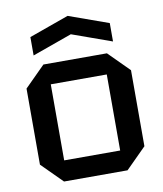

<svg xmlns="http://www.w3.org/2000/svg" viewBox="-85 -835 770 905"><g transform="rotate(-10 300.0 -383.0)"><path d="M50 -98V-462L148 -560H452L550 -462V-98L452 0H148ZM166 -98H434V-462H166ZM110 -610V-698L300 -766L490 -698V-610L300 -678Z"/></g></svg>

Font: Tektur Medium
Style: Regular
Weight: 500
Designer: Adam Jagosz
Foundry: Adam Jagosz
Version: Version 1.005;gftools[0.9.30]